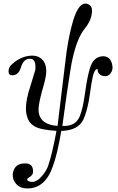

<svg xmlns="http://www.w3.org/2000/svg" viewBox="-20 -723 666 1081"><path d="M613 -351Q616 -328 603 -311Q590 -294 574 -294Q553 -294 540.5 -305.5Q528 -317 530 -334Q508 -337 496 -259L480 -155Q468 -92 450 -51Q420 12 325 14Q304 142 277 215Q234 338 134 338Q94 338 71.5 313Q49 288 52 256Q60 197 120 197Q166 196 166 241Q166 248 164 256Q158 266 150 271.5Q142 277 137.5 280Q133 283 133 288Q133 298 157 301Q186 304 217 267Q241 239 251 211Q274 144 298 14Q219 8 188 -5Q145 -23 133 -65Q126 -86 126 -114Q126 -163 152 -241L179 -330Q184 -390 152 -392Q112 -395 97 -341Q84 -299 48 -299Q28 -299 28 -322Q28 -344 46 -360Q92 -403 147 -409Q192 -414 217.5 -388Q243 -362 240 -313Q239 -285 217 -211Q197 -137 197 -107Q197 -22 304 -14L332 -245L355 -433Q370 -535 393 -611Q409 -662 428 -684.5Q447 -707 469 -702Q498 -694 498 -663Q498 -613 458 -563Q413 -508 387 -386Q380 -358 356 -194Q354 -177 331 -14Q396 -11 421 -53Q439 -80 453 -161Q457 -185 466 -247Q477 -313 490 -350Q509 -401 554 -406Q605 -410 613 -351Z"/></svg>

Font: GFS Solomos
Style: Regular
Weight: 400
Designer: George D. Matthiopoulos
Foundry: George D. Matthiopoulos
Version: Version 1.000